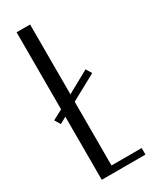

<svg xmlns="http://www.w3.org/2000/svg" viewBox="-187 -744 627 788"><g transform="rotate(-30 126.5 -349.5)"><path d="M109 -699V-368L214 -426L230 -399L109 -333V-31H252V0H45V-299L14 -282L-2 -309L45 -334V-699Z"/></g></svg>

Font: Moniqa Paragraph
Style: Regular
Weight: 400
Designer: Rajesh Rajput
Foundry: Rajesh Rajput
Version: Version 1.000